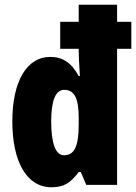

<svg xmlns="http://www.w3.org/2000/svg" viewBox="-20 -780 574 810"><path d="M197 10C250 10 277 -8 312 -54H321L344 0H474V-574H534V-688H474V-760H312V-688H234V-574H312V-565C312 -544 314 -509 317 -459H312C282 -516 243 -540 192 -540C93 -540 32 -437 32 -268C32 -99 92 10 197 10ZM250 -125C216 -125 196 -171 196 -268C196 -357 215 -401 251 -401C294 -401 312 -365 312 -284V-254C312 -163 294 -125 250 -125Z"/></svg>

Font: Noto Sans Lao ExtraCondensed Black
Style: Regular
Weight: 900
Width: 2
Designer: Monotype Design Team
Foundry: Monotype Imaging Inc.
Version: Version 2.003